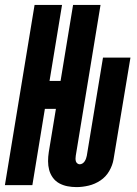

<svg xmlns="http://www.w3.org/2000/svg" viewBox="-39 -755 559 783"><path d="M273 8Q254 8 236 4.5Q218 1 202.5 -7.5Q187 -16 176.5 -30.5Q166 -45 161.5 -62Q157 -79 157 -97.5Q157 -116 160 -135L189 -311H144L93 0H-19L102 -735H214L163 -425H208L259 -735H371L270 -120Q269 -114 269 -108Q269 -102 270.5 -97Q272 -92 276.5 -88.5Q281 -85 286 -85Q292 -85 297.5 -88.5Q303 -92 306.5 -97.5Q310 -103 312 -109Q314 -115 315 -120L381 -520H493L424 -105Q420 -81 406.5 -57.5Q393 -34 370.5 -19Q348 -4 322.5 2Q297 8 273 8Z"/></svg>

Font: Iosevka Heavy Oblique
Style: Regular
Weight: 900
Italic angle: -9°
Monospace: yes
Designer: Belleve Invis
Foundry: Belleve Invis
Version: Version 32.5.0; ttfautohint (v1.8.4)